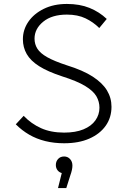

<svg xmlns="http://www.w3.org/2000/svg" viewBox="-20 -718 655 973"><path d="M60 -88 100 -131Q138 -91 188 -68.5Q238 -46 305 -46Q363 -46 403 -62.5Q443 -79 463.5 -108Q484 -137 484 -172Q484 -203 468.5 -230Q453 -257 412 -282Q371 -307 295 -331Q222 -355 178.5 -382.5Q135 -410 115.5 -444Q96 -478 96 -519Q96 -567 123.5 -607.5Q151 -648 201.5 -673Q252 -698 319 -698Q384 -698 433.5 -678Q483 -658 521 -622L483 -576Q453 -606 413.5 -625Q374 -644 319 -644Q243 -644 199 -608Q155 -572 155 -522Q155 -494 169.5 -471Q184 -448 219.5 -428Q255 -408 319 -387Q400 -362 449.5 -330Q499 -298 522 -260Q545 -222 545 -177Q545 -122 515.5 -80.5Q486 -39 432.5 -15.5Q379 8 305 8Q254 8 209.5 -3Q165 -14 128 -35.5Q91 -57 60 -88ZM347 121Q347 131 344.5 143Q342 155 335 175L316 235H274L293 159Q279 155 271 144Q263 133 263 118Q263 100 274.5 87.5Q286 75 305 75Q323 75 335 88Q347 101 347 121Z"/></svg>

Font: Radio Canada Light
Style: Regular
Weight: 300
Designer: Charles Daoud, Etienne Aubert Bonn, Alexandre Saumier Demers, Jacques Le Bailly
Foundry: Radio-Canada
Version: Version 2.104;gftools[0.9.28.dev5+ged2979d]